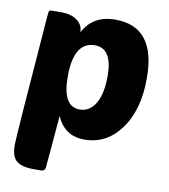

<svg xmlns="http://www.w3.org/2000/svg" viewBox="-83 -631 778 886"><g transform="rotate(10 306.0 -187.5)"><path d="M576 -319Q576 -167 508 -77Q443 10 340 10Q247 10 210 -78L189 165Q188 185 167 185H131Q73 185 49 160Q29 139 29 90Q29 49 74 -521Q75 -543 79 -547Q82 -550 95 -550H134Q185 -550 212 -527Q237 -507 237 -474Q281 -560 387 -560Q576 -560 576 -319ZM215 -263Q215 -123 295 -123Q340 -123 367 -165Q396 -211 396 -297Q396 -427 314 -427Q215 -427 215 -263Z"/></g></svg>

Font: PoetsenOne
Style: Regular
Weight: 400
Designer: Rodrigo Fuenzalida, Pablo Impallari
Foundry: Pablo Impallari, Rodrigo Fuenzalida
Version: Version 1.000